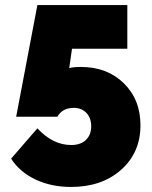

<svg xmlns="http://www.w3.org/2000/svg" viewBox="-20 -591 602 760"><path d="M261 149Q183 149 120.5 119.5Q58 90 24 37L128 -83Q189 -17 262 -17Q299 -17 320 -37Q341 -57 341 -91Q341 -124 322 -144Q303 -164 272 -164Q227 -164 207 -129H44L128 -571H484V-398H265L254 -321Q268 -326 300 -326Q404 -326 470 -261.5Q536 -197 536 -95Q536 13 459.5 81Q383 149 261 149Z"/></svg>

Font: Raleway-v4020 Black
Style: Regular
Weight: 900
Designer: Matt McInerney, Pablo Impallari, Rodrigo Fuenzalida
Foundry: Matt McInerney, Pablo Impallari, Rodrigo Fuenzalida
Version: Version 4.020;PS 004.020;hotconv 1.0.88;makeotf.lib2.5.64775